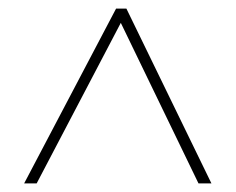

<svg xmlns="http://www.w3.org/2000/svg" viewBox="-20 -737 546 445"><path d="M36 -312 249 -717H273L470 -312H440L260 -684L65 -312Z"/></svg>

Font: Noto Sans Lao Looped SemiCondensed Thin
Style: Regular
Weight: 100
Width: 4
Designer: Mark Frömberg, Ben Mitchell
Foundry: The Fontpad Ltd
Version: Version 1.002; ttfautohint (v1.8.4.7-5d5b)